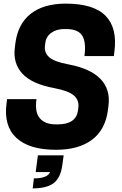

<svg xmlns="http://www.w3.org/2000/svg" viewBox="-20 -813 671 1059"><path d="M331.1 43.9 323.2 101.1Q313.5 169.4 274.9 197.8Q236.3 226.1 160.2 226.1L167 170.9Q242.2 170.9 255.9 136.2H176.8L189 43.9ZM278.8 -327.1Q155.8 -349.6 103 -407.2Q50.3 -464.8 62 -551.8L64.9 -575.2Q79.1 -682.6 150.4 -737.8Q221.7 -793 342.8 -793Q496.6 -793 562.5 -725.6Q628.4 -658.2 610.8 -526.9L607.9 -503.9H445.8Q456.1 -581.1 433.1 -616.9Q410.2 -652.8 344.2 -652.8H334Q292 -652.8 263.2 -632.3Q234.4 -611.8 230 -576.2L228 -561Q223.1 -523.4 250.7 -498Q278.3 -472.7 356.9 -458Q478 -435.5 534.2 -377.7Q590.3 -319.8 578.1 -228L575.2 -205.1Q561 -97.2 487.3 -42Q413.6 13.2 289.1 13.2Q141.1 13.2 70.3 -52.5Q-0.5 -118.2 16.1 -243.2L19 -266.1H181.2Q170.9 -194.3 199.7 -160.6Q228.5 -127 288.1 -127H297.9Q399.9 -127 410.2 -204.1L412.1 -219.2Q417.5 -259.8 387.9 -285.9Q358.4 -312 278.8 -327.1Z"/></svg>

Font: Cooper Hewitt
Style: Bold Italic
Weight: 712
Designer: Village Type and Design LLC
Foundry: Cooper Hewitt Smithsonian Design Museum
Version: 1.000